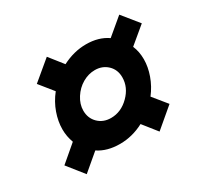

<svg xmlns="http://www.w3.org/2000/svg" viewBox="-112 -728 825 789"><g transform="rotate(-30 300.0 -333.5)"><path d="M151.4 -441.9 99.1 -506.8 190.4 -583 241.7 -518.1Q297.4 -546.9 355 -546.9Q414.6 -546.9 456.1 -518.1L534.7 -584L597.2 -506.8L518.1 -440.9Q530.8 -411.1 530.8 -375Q530.8 -338.9 517.1 -300.3Q503.4 -261.7 477.5 -228L530.3 -163.1L438 -85L385.7 -150.9Q331.1 -122.1 272.5 -122.1Q211.9 -122.1 170.4 -149.9L91.3 -83L29.8 -160.2L108.4 -227.1Q96.7 -258.8 96.7 -292Q96.7 -329.6 110.6 -368.9Q124.5 -408.2 151.4 -441.9ZM209.5 -315.9Q209.5 -279.8 233.4 -256.3Q257.3 -232.9 293.9 -232.9Q341.8 -232.9 379.4 -270.3Q417 -307.6 417 -355Q417 -391.1 393.1 -414.1Q369.1 -437 333.5 -437Q303.2 -437 274.9 -420.7Q246.6 -404.3 228 -375.2Q209.5 -346.2 209.5 -315.9Z"/></g></svg>

Font: Cousine
Style: Bold Italic
Weight: 700
Italic angle: -12°
Monospace: yes
Designer: Steve Matteson
Foundry: Ascender Corporation
Version: Version 1.20